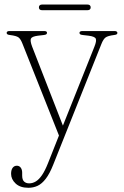

<svg xmlns="http://www.w3.org/2000/svg" viewBox="-20 -602 560 866"><path d="M264.5 -33.5 251 22 81.5 -404.5Q73 -426.5 63.2 -433.5Q53.5 -440.5 25.5 -444Q16 -445 13 -447.5Q10 -450 10 -453.5Q10 -457.5 13.2 -459.8Q16.5 -462 22.5 -462H179Q185.5 -462 188.8 -460Q192 -458 192 -454Q192 -450 189 -447.5Q186 -445 177 -444L151 -441Q124 -437.5 119.5 -427.8Q115 -418 125 -391.5ZM196.5 134 254 -11 259 -23.5 405.5 -390.5Q416.5 -417.5 412 -427.5Q407.5 -437.5 379.5 -441L354 -444Q345 -445 341.8 -447.2Q338.5 -449.5 338.5 -454Q338.5 -458 342 -460Q345.5 -462 352 -462H497Q502.5 -462 506 -459.8Q509.5 -457.5 509.5 -453.5Q509.5 -449.5 506.2 -447.2Q503 -445 494 -444Q466.5 -440.5 456.2 -433Q446 -425.5 437.5 -404L220 141Q204 181.5 186.5 204.2Q169 227 149.8 236Q130.5 245 108 245Q71 245 50.5 225.8Q30 206.5 30 182Q30 164.5 37 155Q44 145.5 56 145.5Q67 145.5 73.5 154.2Q80 163 80 177V189.5Q80 209 88.8 217Q97.5 225 111.5 225Q127.5 225 141.8 216.2Q156 207.5 169.5 187.8Q183 168 196.5 134ZM155.5 -569Q155.5 -575 159.2 -578.2Q163 -581.5 169.5 -581.5H374.5Q381.5 -581.5 385.2 -578.2Q389 -575 389 -568.5Q389 -562.5 385.2 -559.2Q381.5 -556 374.5 -556H169.5Q163 -556 159.2 -559.2Q155.5 -562.5 155.5 -569Z"/></svg>

Font: Fraunces Thin
Style: Regular
Weight: 250
Version: Version 1.000;[b76b70a41]